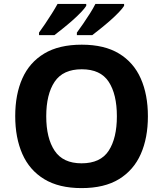

<svg xmlns="http://www.w3.org/2000/svg" viewBox="-20 -954 836 984"><path d="M738 -358Q738 -247 701.5 -164.5Q665 -82 590 -36Q515 10 398 10Q282 10 206.5 -36Q131 -82 94.5 -165Q58 -248 58 -359Q58 -470 94.5 -552Q131 -634 206.5 -679.5Q282 -725 399 -725Q515 -725 590 -679.5Q665 -634 701.5 -551.5Q738 -469 738 -358ZM217 -358Q217 -246 260 -181.5Q303 -117 398 -117Q495 -117 537 -181.5Q579 -246 579 -358Q579 -471 537 -535Q495 -599 399 -599Q303 -599 260 -535Q217 -471 217 -358ZM616 -924Q608 -911 589 -891Q570 -871 545 -849Q520 -827 495.5 -807.5Q471 -788 453 -774H374V-787Q388 -806 406 -832Q424 -858 441 -885Q458 -912 469 -934H616ZM422 -924Q414 -911 395 -891Q376 -871 351 -849Q326 -827 301.5 -807.5Q277 -788 259 -774H180V-787Q194 -806 211.5 -832Q229 -858 246 -885Q263 -912 275 -934H422Z"/></svg>

Font: Noto Sans Sundanese
Style: Bold
Weight: 700
Version: Version 2.003